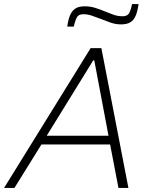

<svg xmlns="http://www.w3.org/2000/svg" viewBox="-39 -925 746 945"><path d="M-19 0 407 -688H460L593 0H544L503 -214H165L32 0ZM191 -257H495L425 -628H420ZM292 -794Q297 -831 307 -852.5Q317 -874 333.5 -884Q350 -894 378 -894Q405 -894 430.5 -886Q456 -878 482 -867Q501 -859 521 -852Q541 -845 564 -845Q587 -845 595.5 -858.5Q604 -872 611 -905H643Q638 -869 628.5 -847Q619 -825 602 -815Q585 -805 557 -805Q530 -805 504.5 -814Q479 -823 454 -833Q434 -840 414 -847.5Q394 -855 371 -855Q349 -855 340.5 -841.5Q332 -828 324 -794Z"/></svg>

Font: Saira Thin ExtraLight
Style: Italic
Weight: 250
Italic angle: -12°
Version: Version 1.101